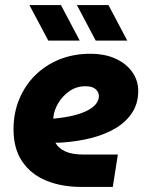

<svg xmlns="http://www.w3.org/2000/svg" viewBox="-20 -737 578 757"><path d="M300.7 0Q223 0 162.7 -24.7Q102.3 -49.3 67.8 -100Q33.3 -150.7 33.3 -227Q33.3 -292.3 56.2 -346.8Q79 -401.3 119.8 -441.3Q160.7 -481.3 215.7 -503.2Q270.7 -525 335.3 -525Q394.3 -525 436.5 -505.3Q478.7 -485.7 501.8 -452.5Q525 -419.3 525 -378.7Q525 -329.3 501 -292.7Q477 -256 435.5 -231.3Q394 -206.7 339.7 -192.8Q285.3 -179 224.3 -175Q216.3 -174.3 210.3 -174.3Q204.3 -174.3 198.3 -174.7Q210 -152.7 237 -140.2Q264 -127.7 308.3 -127.7H444.7L424.7 0ZM189.7 -269.7Q192 -269.7 194.7 -269.7Q197.3 -269.7 201 -270.3Q251.7 -275.7 284.7 -285.7Q317.7 -295.7 336.3 -308Q355 -320.3 362.5 -333.2Q370 -346 370 -357.3Q370 -373.3 357.2 -385.2Q344.3 -397 317 -397Q281.7 -397 253.8 -377.7Q226 -358.3 209.3 -329.8Q192.7 -301.3 190.3 -273.3Q190 -272 189.8 -271.3Q189.7 -270.7 189.7 -269.7ZM357.3 -577 283.3 -717H407.7L481.7 -577ZM170.3 -577 96 -717H220.3L294.3 -577Z"/></svg>

Font: MuseoModerno Thin
Style: Italic
Weight: 100
Italic angle: -9°
Designer: Pablo Cosgaya, Héctor Gatti, Marcela Romero, and the Authors of The MuseoModerno Project.
Foundry: Omnibus-Type Team
Version: Version 1.003